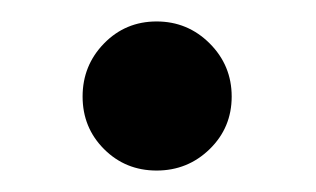

<svg xmlns="http://www.w3.org/2000/svg" viewBox="-20 -665 295 179"><path d="M57 -575Q57 -604 77 -624.5Q97 -645 126 -645Q155 -645 175.5 -624.5Q196 -604 196 -575Q196 -546 175.5 -526Q155 -506 126 -506Q97 -506 77 -526Q57 -546 57 -575Z"/></svg>

Font: Baloo 2 SemiBold
Style: Regular
Weight: 600
Designer: Sarang Kulkarni and Ek Type
Foundry: Ek Type
Version: Version 1.640;hotconv 1.0.111;makeotfexe 2.5.65597; ttfautoh